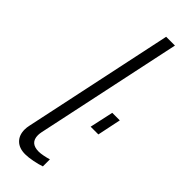

<svg xmlns="http://www.w3.org/2000/svg" viewBox="-248 -748 773 773"><g transform="rotate(45 138.5 -362.0)"><path d="M103 6Q69 6 50 -12.5Q31 -31 31 -63Q31 -75 34 -88L170 -730H220L87 -103Q86 -98 85.5 -93.5Q85 -89 85 -85Q85 -40 134 -40Q144 -40 159.5 -43Q175 -46 188 -50V-10Q171 -4 146 1Q121 6 103 6ZM211 -259 233 -360H276L255 -259Z"/></g></svg>

Font: Raleway Light
Style: Italic
Weight: 300
Italic angle: -12°
Designer: Matt McInerney, Pablo Impallari, Rodrigo Fuenzalida
Foundry: Matt McInerney, Pablo Impallari, Rodrigo Fuenzalida
Version: Version 4.026